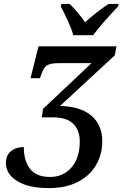

<svg xmlns="http://www.w3.org/2000/svg" viewBox="-20 -951 627 982"><path d="M230 11Q154 11 105.5 -7Q57 -25 33.5 -54Q10 -83 10 -115Q10 -157 36 -178Q62 -199 102 -199Q101 -132 132.5 -89Q164 -46 236 -46Q304 -46 346 -95Q388 -144 388 -228Q388 -284 355 -317.5Q322 -351 248 -351H194L200 -394L448 -628H280Q238 -628 220 -616.5Q202 -605 189 -564L184 -551H136L177 -714H576L567 -668L287 -409Q390 -407 446.5 -360Q503 -313 503 -229Q503 -161 471 -106.5Q439 -52 378 -20.5Q317 11 230 11ZM355 -771Q345 -806 325.5 -848Q306 -890 291 -918L294 -931H336Q355 -913 377 -887Q399 -861 415 -837Q441 -861 475 -887.5Q509 -914 536 -931H587L584 -918Q557 -890 520 -848.5Q483 -807 456 -771Z"/></svg>

Font: Noto Serif SemiCondensed Medium
Style: Italic
Weight: 500
Width: 4
Italic angle: -12°
Designer: Monotype Design Team
Foundry: Monotype Imaging Inc.
Version: Version 2.013